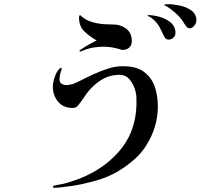

<svg xmlns="http://www.w3.org/2000/svg" viewBox="-20 -844 1040 916"><path d="M733 -336Q733 -264 703 -197.5Q673 -131 626 -88Q548 -18 461 10.5Q374 39 277 49Q269 50 258.5 51Q248 52 240 52Q233 52 233 47Q233 42 240 41Q250 39 261 37Q272 35 282 33Q302 28 321.5 21.5Q341 15 360 8Q488 -43 562 -139Q636 -235 631 -375Q631 -397 622 -423Q613 -449 595.5 -468Q578 -487 551 -487Q502 -487 463 -462.5Q424 -438 395 -400Q386 -388 378 -375.5Q370 -363 361 -352Q354 -342 347 -335.5Q340 -329 326 -329Q282 -329 257 -359Q232 -389 232 -432Q232 -451 242 -479Q252 -507 267 -519Q271 -522 273.5 -519.5Q276 -517 274 -513Q270 -503 267 -490.5Q264 -478 264 -466Q264 -450 274.5 -444Q285 -438 295 -438Q312 -438 328 -443.5Q344 -449 367 -461Q392 -474 425.5 -489.5Q459 -505 495 -516.5Q531 -528 562 -528Q628 -529 665 -502.5Q702 -476 717.5 -432.5Q733 -389 733 -336ZM609 -648Q609 -629 597 -617.5Q585 -606 566 -606Q559 -606 551.5 -609Q544 -612 537 -613Q504 -622 466 -621Q428 -620 395 -610Q394 -609 383.5 -605.5Q373 -602 369 -600Q363 -597 360 -599.5Q357 -602 363 -606Q371 -612 386 -621Q401 -630 416.5 -638.5Q432 -647 441 -651Q408 -670 382.5 -694Q357 -718 357 -760Q357 -765 361 -773Q386 -748 422.5 -738Q459 -728 493 -728Q507 -728 525 -727Q543 -726 554 -722Q609 -703 609 -648ZM817 -694Q819 -676 808.5 -665.5Q798 -655 784 -655Q774 -655 767.5 -664Q761 -673 757 -682Q750 -699 740 -716.5Q730 -734 716 -747Q705 -758 694 -764Q693 -764 690.5 -765.5Q688 -767 686 -767Q684 -769 684.5 -770.5Q685 -772 686 -772Q711 -772 740 -764Q769 -756 791.5 -739Q814 -722 817 -694ZM917 -748Q917 -733 906.5 -721Q896 -709 885 -709Q876 -709 870.5 -716Q865 -723 860 -730Q847 -753 830.5 -769.5Q814 -786 795 -800Q790 -804 782.5 -809Q775 -814 769 -817Q767 -817 766 -818Q764 -820 764 -821.5Q764 -823 768 -823Q772 -824 777 -824Q782 -824 783 -824Q807 -824 838 -817.5Q869 -811 892.5 -794.5Q916 -778 917 -748Z"/></svg>

Font: Kaisei Tokumin
Style: Regular
Weight: 400
Designer: Font-Kai, 金井和夫
Foundry: KAZUO KANAI
Version: Version 5.003